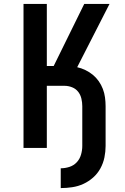

<svg xmlns="http://www.w3.org/2000/svg" viewBox="-20 -755 640 980"><path d="M290 205V104Q312 104 334 97Q356 90 371.5 73.5Q387 57 393.5 34.5Q400 12 400 -10V-213Q400 -232 395.5 -251.5Q391 -271 379 -286.5Q367 -302 348 -309.5Q329 -317 309 -317H219V0H100V-735H219V-418H254L410 -735H539L374 -412Q396 -407 416.5 -397Q437 -387 454 -373Q471 -359 484 -340.5Q497 -322 505 -301Q513 -280 516 -257.5Q519 -235 519 -213V-10Q519 19 513 48.5Q507 78 492.5 104.5Q478 131 455.5 151Q433 171 406 183.5Q379 196 349 200.5Q319 205 290 205Z"/></svg>

Font: Iosevka Curly Extended
Style: Bold
Weight: 700
Width: 7
Monospace: yes
Designer: Belleve Invis
Foundry: Belleve Invis
Version: Version 11.1.0; ttfautohint (v1.8.3)